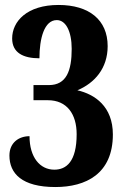

<svg xmlns="http://www.w3.org/2000/svg" viewBox="-20 -744 501 774"><path d="M203 10C326 10 435 -43 435 -202C435 -315 362 -364 292 -380C361 -409 414 -468 414 -558C414 -664 339 -724 216 -724C89 -724 29 -658 29 -589C29 -531 74 -509 139 -509C139 -588 158 -663 209 -663C245 -663 269 -618 269 -547C269 -459 248 -401 177 -401H115V-340H173C250 -340 289 -284 289 -203C289 -92 247 -60 199 -60C141 -60 99 -110 99 -195C56 -195 18 -169 18 -117C18 -45 68 10 203 10Z"/></svg>

Font: Noto Serif Georgian ExtraCondensed ExtraBold
Style: Regular
Weight: 800
Width: 2
Designer: Monotype Design Team, Akaki Razmadze
Foundry: Google LLC
Version: Version 2.003